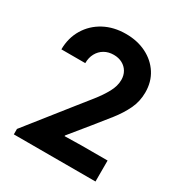

<svg xmlns="http://www.w3.org/2000/svg" viewBox="-170 -852 922 976"><g transform="rotate(30 290.5 -364.0)"><path d="M50.1 0V-31.9L248.5 -281.9Q281.5 -323.2 312.8 -362.5Q344.1 -401.8 364.6 -439.3Q385.1 -476.8 385.1 -512.7Q385.1 -539.7 372.9 -560.4Q360.8 -581 339.1 -592.7Q317.4 -604.4 288.9 -604.4Q258 -604.4 234.2 -590.7Q210.4 -576.9 197 -552.3Q183.5 -527.7 183.5 -495.2H43.3Q43.8 -562.9 75.6 -615.5Q107.3 -668 162.7 -697.8Q218.1 -727.5 289.7 -727.5Q357 -727.5 409.6 -701.1Q462.3 -674.6 492.5 -627.6Q522.6 -580.6 522.6 -518.9Q522.6 -466.2 501.1 -420.8Q479.5 -375.5 444.1 -330.4Q408.7 -285.3 366.6 -233.7L278.1 -125.1V-121.2L376.3 -123.1H529.4V0Z"/></g></svg>

Font: Reddit Sans
Style: Regular
Weight: 400
Designer: Stephen Hutchings
Foundry: Reddit
Version: Version 1.014